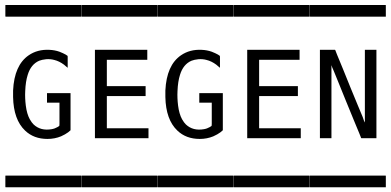

<svg xmlns="http://www.w3.org/2000/svg" viewBox="-20 -725 1603 788"><path d="M2.4 -704.6Q2.4 -704.6 8.3 -704.6H23.4H80.1H241.7H291H306.2Q306.2 -704.6 313 -704.6Q313.5 -704.1 313.5 -702.1V-693.8V-666V-659.2Q313.5 -659.2 313.5 -656.7Q313.5 -656.7 308.1 -656.7H293.9H237.8H75.2H24.9H9.8Q9.8 -656.7 2.9 -656.7Q2 -657.2 2 -659.2V-667V-695.3V-702.1Q2 -704.1 2.4 -704.6ZM269.5 -342.8V-231V-201.7V-193.8Q269.5 -193.8 269.5 -190.4Q269.5 -189.9 259.8 -182.1Q248 -173.3 230.5 -165.5Q204.6 -154.8 174.8 -154.8Q118.7 -154.8 83 -189Q35.6 -233.9 33.7 -326.7Q33.7 -326.7 33.7 -353.5Q38.6 -457.5 97.7 -498Q133.8 -522.9 182.6 -520.5Q205.1 -519.5 224.1 -512.7Q240.2 -506.3 249.5 -501Q250.5 -500.5 252.4 -499Q254.4 -497.6 255.4 -497.1L255.9 -496.6Q256.8 -496.1 257.3 -495.6Q257.8 -494.6 257.8 -491.7V-482.4V-446.8Q255.4 -448.7 250.2 -453.1Q245.1 -457.5 242.7 -459.5Q223.1 -474.1 202.6 -479Q186.5 -483.4 168.9 -481.9Q151.4 -480 140.6 -475.6Q106.9 -460.9 93.8 -418Q85 -390.6 83.5 -351.1Q82 -322.8 85.9 -291.5Q90.3 -257.3 102.1 -235.8Q110.4 -221.2 118.2 -213.9Q147 -187 191.9 -194.8Q204.6 -196.8 216.3 -203.6Q216.8 -204.1 218 -204.8Q219.2 -205.6 220.2 -206.1Q221.2 -206.5 222.2 -207.3Q223.1 -208 223.6 -209Q224.1 -210 224.1 -216.3V-235.4V-303.7H172.9V-342.8ZM2.4 -4.4H8.3H23.4H80.1H241.7H291H306.2H313Q313.5 -3.9 313.5 -2V5.9V34.2V41V43.5H308.1H293.9H237.8H75.2H24.9H9.8H2.9Q2 43 2 41V33.2V4.9V-2Q2 -3.9 2.4 -4.4Z M314.9 -704.6Q314.9 -704.6 320.8 -704.6H335.9H392.6H554.2H603.5H618.7Q618.7 -704.6 625.5 -704.6Q626 -704.1 626 -702.1V-693.8V-666V-659.2Q626 -659.2 626 -656.7Q626 -656.7 620.6 -656.7H606.4H550.3H387.7H337.4H322.3Q322.3 -656.7 315.4 -656.7Q314.5 -657.2 314.5 -659.2V-667V-695.3V-702.1Q314.5 -704.1 314.9 -704.6ZM369.6 -520.5H584.5V-479.5H418.5V-371.6H577.6V-330.6H418.5V-198.7H589.4V-157.7H369.6ZM314.9 -4.4Q314.9 -4.4 320.8 -4.4H335.9H392.6H554.2H603.5H618.7Q618.7 -4.4 625.5 -4.4Q626 -3.9 626 -2V5.9V34.2V41Q626 41 626 43.5Q626 43.5 620.6 43.5H606.4H550.3H387.7H337.4H322.3Q322.3 43.5 315.4 43.5Q314.5 43 314.5 41V33.2V4.9V-2Q314.5 -3.9 314.9 -4.4Z M627.4 -704.6Q627.4 -704.6 633.3 -704.6H648.4H705.1H866.7H916H931.2Q931.2 -704.6 938 -704.6Q938.5 -704.1 938.5 -702.1V-693.8V-666V-659.2Q938.5 -659.2 938.5 -656.7Q938.5 -656.7 933.1 -656.7H918.9H862.8H700.2H649.9H634.8Q634.8 -656.7 627.9 -656.7Q627 -657.2 627 -659.2V-667V-695.3V-702.1Q627 -704.1 627.4 -704.6ZM894.5 -342.8V-231V-201.7V-193.8Q894.5 -193.8 894.5 -190.4Q894.5 -189.9 884.8 -182.1Q873 -173.3 855.5 -165.5Q829.6 -154.8 799.8 -154.8Q743.7 -154.8 708 -189Q660.6 -233.9 658.7 -326.7Q658.7 -326.7 658.7 -353.5Q663.6 -457.5 722.7 -498Q758.8 -522.9 807.6 -520.5Q830.1 -519.5 849.1 -512.7Q865.2 -506.3 874.5 -501Q875.5 -500.5 877.4 -499Q879.4 -497.6 880.4 -497.1L880.9 -496.6Q881.8 -496.1 882.3 -495.6Q882.8 -494.6 882.8 -491.7V-482.4V-446.8Q880.4 -448.7 875.2 -453.1Q870.1 -457.5 867.7 -459.5Q848.1 -474.1 827.6 -479Q811.5 -483.4 793.9 -481.9Q776.4 -480 765.6 -475.6Q731.9 -460.9 718.8 -418Q710 -390.6 708.5 -351.1Q707 -322.8 710.9 -291.5Q715.3 -257.3 727.1 -235.8Q735.4 -221.2 743.2 -213.9Q772 -187 816.9 -194.8Q829.6 -196.8 841.3 -203.6Q841.8 -204.1 843 -204.8Q844.2 -205.6 845.2 -206.1Q846.2 -206.5 847.2 -207.3Q848.1 -208 848.6 -209Q849.1 -210 849.1 -216.3V-235.4V-303.7H797.9V-342.8ZM627.4 -4.4H633.3H648.4H705.1H866.7H916H931.2H938Q938.5 -3.9 938.5 -2V5.9V34.2V41V43.5H933.1H918.9H862.8H700.2H649.9H634.8H627.9Q627 43 627 41V33.2V4.9V-2Q627 -3.9 627.4 -4.4Z M939.9 -704.6Q939.9 -704.6 945.8 -704.6H960.9H1017.6H1179.2H1228.5H1243.7Q1243.7 -704.6 1250.5 -704.6Q1251 -704.1 1251 -702.1V-693.8V-666V-659.2Q1251 -659.2 1251 -656.7Q1251 -656.7 1245.6 -656.7H1231.4H1175.3H1012.7H962.4H947.3Q947.3 -656.7 940.4 -656.7Q939.5 -657.2 939.5 -659.2V-667V-695.3V-702.1Q939.5 -704.1 939.9 -704.6ZM994.6 -520.5H1209.5V-479.5H1043.5V-371.6H1202.6V-330.6H1043.5V-198.7H1214.4V-157.7H994.6ZM939.9 -4.4Q939.9 -4.4 945.8 -4.4H960.9H1017.6H1179.2H1228.5H1243.7Q1243.7 -4.4 1250.5 -4.4Q1251 -3.9 1251 -2V5.9V34.2V41Q1251 41 1251 43.5Q1251 43.5 1245.6 43.5H1231.4H1175.3H1012.7H962.4H947.3Q947.3 43.5 940.4 43.5Q939.5 43 939.5 41V33.2V4.9V-2Q939.5 -3.9 939.9 -4.4Z M1252.4 -704.6Q1252.4 -704.6 1258.3 -704.6H1273.4H1330.1H1491.7H1541H1556.2Q1556.2 -704.6 1563 -704.6Q1563.5 -704.1 1563.5 -702.1V-693.8V-666V-659.2Q1563.5 -659.2 1563.5 -656.7Q1563.5 -656.7 1558.1 -656.7H1543.9H1487.8H1325.2H1274.9H1259.8Q1259.8 -656.7 1252.9 -656.7Q1252 -657.2 1252 -659.2V-667V-695.3V-702.1Q1252 -704.1 1252.4 -704.6ZM1293 -520.5H1338.9H1350.6Q1350.6 -520.5 1355 -520.5Q1356.4 -519.5 1357.9 -514.6Q1358.9 -512.2 1360.8 -507.1Q1362.8 -502 1363.8 -499.5Q1367.7 -489.7 1376 -470Q1384.3 -450.2 1388.2 -440.4Q1397.9 -416 1417.7 -367.4Q1437.5 -318.8 1447.8 -294.4Q1451.2 -286.1 1458.3 -269.3Q1465.3 -252.4 1468.8 -244.1Q1469.7 -241.7 1471.2 -237.1Q1472.7 -232.4 1474.1 -228.8Q1475.6 -225.1 1477.5 -222.2V-520.5H1524.9V-157.7H1479.5H1467.8H1462.9Q1461.9 -158.2 1460.4 -163.1L1454.6 -177.7Q1451.2 -186.5 1443.4 -204.6Q1435.5 -222.7 1432.1 -231.9Q1419.4 -261.7 1397 -317.6Q1374.5 -373.5 1369.6 -385.3Q1351.6 -430.2 1350.1 -433.1Q1344.2 -445.8 1343.3 -448.7Q1341.3 -453.1 1340.8 -456.5H1340.3V-157.7H1293ZM1252.4 -4.4H1258.3H1273.4H1330.1H1491.7H1541H1556.2H1563Q1563.5 -3.9 1563.5 -2V5.9V34.2V41V43.5H1558.1H1543.9H1487.8H1325.2H1274.9H1259.8H1252.9Q1252 43 1252 41V33.2V4.9V-2Q1252 -3.9 1252.4 -4.4Z"/></svg>

Font: ERD_A
Style: Medium
Weight: 500
Version: Version 001.000